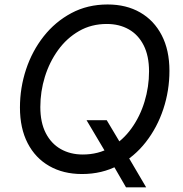

<svg xmlns="http://www.w3.org/2000/svg" viewBox="-20 -757 805 846"><path d="M361.3 -227.5H450.2L513.7 -121.1L529.3 -92.8L624 68.4H535.2L473.6 -38.1L457.5 -65.4ZM341.3 9.8Q258.8 9.8 197.3 -25.4Q135.7 -60.5 101.8 -126.2Q67.9 -191.9 67.9 -283.2Q67.9 -369.6 94.7 -450.9Q121.6 -532.2 172.4 -596.7Q223.1 -661.1 294.4 -699.2Q365.7 -737.3 454.1 -737.3Q536.6 -737.3 597.7 -702.1Q658.7 -667 692.6 -601.6Q726.6 -536.1 726.6 -444.8Q726.6 -357.9 699.7 -276.6Q672.9 -195.3 622.3 -130.6Q571.8 -65.9 500.7 -28.1Q429.7 9.8 341.3 9.8ZM344.7 -76.2Q413.1 -76.2 467.3 -107.4Q521.5 -138.7 559.3 -191.4Q597.2 -244.1 616.9 -309.3Q636.7 -374.5 636.7 -442.4Q636.7 -510.7 613 -557.4Q589.4 -604 547.4 -627.7Q505.4 -651.4 450.7 -651.4Q382.3 -651.4 328.1 -620.1Q273.9 -588.9 235.8 -536.1Q197.8 -483.4 177.7 -418.5Q157.7 -353.5 157.7 -285.6Q157.7 -217.3 181.6 -170.7Q205.6 -124 247.8 -100.1Q290 -76.2 344.7 -76.2Z"/></svg>

Font: Inter Variable
Style: Italic
Weight: 400
Italic angle: -9.39999°
Designer: Rasmus Andersson
Foundry: rsms
Version: Version 4.001;git-9221beed3